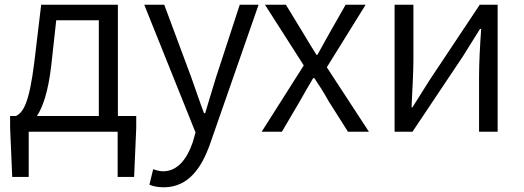

<svg xmlns="http://www.w3.org/2000/svg" viewBox="-20 -560 2229 816"><path d="M102 0H480V192H550L559 -16V-67H481V-540H155L126 -297C104 -120 79 -83 48 -67H23V-16L32 192H102ZM137 -67C162 -105 185 -170 198 -283L219 -474H400V-67Z M676 236C781 236 837 153 873 51L1079 -540H999L898 -231C883 -183 867 -128 852 -79H847C828 -129 810 -184 793 -231L678 -540H593L811 3L799 45C775 115 735 168 673 168C658 168 642 163 631 159L615 225C631 232 652 236 676 236Z M1092 0H1178L1255 -131C1274 -164 1292 -197 1311 -228H1316C1337 -197 1358 -164 1376 -131L1459 0H1548L1369 -274L1534 -540H1449L1379 -417C1362 -387 1346 -358 1329 -327H1325C1306 -358 1287 -387 1270 -417L1195 -540H1106L1271 -282Z M1657 0H1733L1947 -320C1968 -353 1999 -403 2020 -437H2025C2020 -366 2016 -294 2016 -236V0H2095V-540H2019L1806 -220C1785 -187 1754 -137 1733 -104H1729C1732 -174 1737 -247 1737 -304V-540H1657Z"/></svg>

Font: ChiuKong Gothic CL Normal
Style: Regular
Weight: 350
Designer: Ryoko NISHIZUKA 西塚涼子 (kana, bopomofo & ideographs); Paul D. Hunt (Latin, Greek & Cyrillic); Sandoll Communications 산돌커뮤니
Foundry: Adobe
Version: Version 1.300